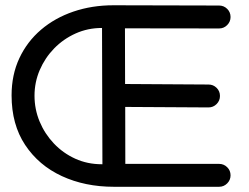

<svg xmlns="http://www.w3.org/2000/svg" viewBox="-20 -718 953 736"><path d="M415 -697.8 818.8 -696.8H819.8Q837.9 -696.8 850.8 -684.1Q863.8 -671.4 863.8 -652.8Q863.8 -634.8 850.8 -621.8Q837.9 -608.9 819.8 -608.9H818.8L459 -609.4L459.5 -396L778.8 -394H779.3Q797.4 -394 810.3 -381.3Q823.2 -368.7 823.2 -350.1Q823.2 -332 810.3 -319.1Q797.4 -306.2 779.3 -306.2H778.3L460 -308.1L460.4 -89.8H819.8Q837.9 -89.8 850.8 -77.1Q863.8 -64.5 863.8 -45.9Q863.8 -27.8 850.8 -14.9Q837.9 -2 819.8 -2H416.5Q305.7 -2 217 -43Q128.4 -84 76.4 -162.4Q24.4 -240.7 24.4 -352.5Q24.4 -431.2 54.2 -494.9Q84 -558.6 137.2 -604Q190.4 -649.4 261.5 -673.6Q332.5 -697.8 415 -697.8ZM370.6 -610.8Q316.9 -610.8 270 -589.8Q223.1 -568.8 187.7 -532.5Q152.3 -496.1 132.3 -449.5Q112.3 -402.8 112.3 -351.1Q112.3 -299.3 131.8 -252.2Q151.4 -205.1 186.5 -168Q221.7 -130.9 268.6 -109.6Q315.4 -88.4 370.1 -88.4Q371.1 -88.4 372.6 -88.4L371.1 -610.8Z"/></svg>

Font: Manjari
Style: Bold
Weight: 700
Designer: Santhosh Thottingal <santhosh.thottingal@gmail.com>
Version: Version 2.000